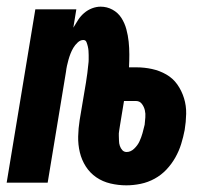

<svg xmlns="http://www.w3.org/2000/svg" viewBox="-26 -548 646 576"><path d="M353 8Q329 8 305.5 2.5Q282 -3 263 -16Q244 -29 231.5 -48.5Q219 -68 213.5 -91Q208 -114 208.5 -138.5Q209 -163 213 -188L232 -301Q233 -308 234 -315Q235 -322 236 -328.5Q237 -335 237.5 -342Q238 -349 239 -355.5Q240 -362 240 -369Q240 -376 240 -382.5Q240 -389 239.5 -395.5Q239 -402 237.5 -408.5Q236 -415 233.5 -421.5Q231 -428 224 -428Q215 -428 207 -420.5Q199 -413 194 -404.5Q189 -396 185.5 -387Q182 -378 179.5 -369Q177 -360 175 -351Q173 -342 172 -333L117 0H-6L80 -520H203L194 -465Q201 -477 208.5 -488.5Q216 -500 226.5 -509Q237 -518 250 -523Q263 -528 276 -528Q295 -528 311.5 -519Q328 -510 338 -494.5Q348 -479 353 -460.5Q358 -442 360 -423Q362 -404 362 -384.5Q362 -365 361 -346H383Q407 -346 430 -341Q453 -336 473 -324.5Q493 -313 506 -294.5Q519 -276 526 -253.5Q533 -231 532.5 -206.5Q532 -182 528 -158Q524 -137 517.5 -116Q511 -95 500 -75.5Q489 -56 473.5 -39.5Q458 -23 438 -12Q418 -1 396 3.5Q374 8 353 8ZM354 -92Q366 -92 376.5 -102Q387 -112 392.5 -124Q398 -136 401.5 -148.5Q405 -161 408 -174Q409 -185 410 -196Q411 -207 408.5 -217.5Q406 -228 399.5 -236.5Q393 -245 382 -245H346L334 -172Q333 -164 331.5 -156Q330 -148 330.5 -140.5Q331 -133 331 -125.5Q331 -118 333.5 -110.5Q336 -103 341 -97.5Q346 -92 354 -92Z"/></svg>

Font: Iosevka Heavy Extended
Style: Italic
Weight: 900
Width: 7
Italic angle: -9°
Monospace: yes
Designer: Belleve Invis
Foundry: Belleve Invis
Version: Version 32.5.0; ttfautohint (v1.8.4)